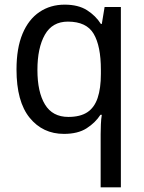

<svg xmlns="http://www.w3.org/2000/svg" viewBox="-20 -566 619 826"><path d="M413 11Q413 -7 414 -31Q415 -55 418 -72H412Q390 -38 352.5 -14Q315 10 255 10Q164 10 107.5 -59.5Q51 -129 51 -267Q51 -359 77 -421Q103 -483 150 -514.5Q197 -546 258 -546Q317 -546 354.5 -522Q392 -498 414 -463H418L430 -536H500V240H413ZM274 -63Q325 -63 355.5 -83Q386 -103 400 -144.5Q414 -186 414 -248V-266Q414 -368 383 -420.5Q352 -473 272 -473Q205 -473 173 -416.5Q141 -360 141 -265Q141 -170 173.5 -116.5Q206 -63 274 -63Z"/></svg>

Font: Noto Sans Display
Style: Regular
Weight: 400
Designer: Monotype Design Team
Foundry: Monotype Imaging Inc.
Version: Version 2.003